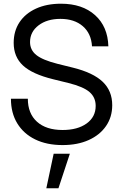

<svg xmlns="http://www.w3.org/2000/svg" viewBox="-20 -759 654 1020"><path d="M312.5 11.7Q228.5 11.7 167 -18.3Q105.5 -48.3 71.8 -103.5Q38.1 -158.7 38.1 -234.4H127.9Q127.9 -156.2 176.5 -112.3Q225.1 -68.4 312.5 -68.4Q392.1 -68.4 440.2 -103Q488.3 -137.7 488.3 -196.3Q488.3 -241.7 455.6 -270Q422.9 -298.3 344.2 -317.9L262.7 -337.9Q151.4 -365.2 102.1 -411.1Q52.7 -457 52.7 -531.2Q52.7 -594.2 83.7 -640.9Q114.7 -687.5 171.4 -713.4Q228 -739.3 303.7 -739.3Q417.5 -739.3 485.1 -678.5Q552.7 -617.7 555.7 -512.7H468.8Q464.8 -581.1 419.9 -619.9Q375 -658.7 300.8 -658.7Q230 -658.7 184.8 -624.3Q139.6 -589.8 139.6 -535.6Q139.6 -493.2 173.1 -466.6Q206.5 -439.9 285.6 -419.9L368.2 -399.4Q474.6 -373 525.4 -324.7Q576.2 -276.4 576.2 -200.2Q576.2 -137.2 543.2 -89.4Q510.3 -41.5 450.9 -14.9Q391.6 11.7 312.5 11.7ZM226.1 241.2 265.1 57.6H351.1L290.5 241.2Z"/></svg>

Font: Inter Display
Style: Regular
Weight: 400
Designer: Rasmus Andersson
Foundry: rsms
Version: Version 4.001;git-9221beed3